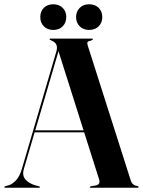

<svg xmlns="http://www.w3.org/2000/svg" viewBox="-26 -881 670 901"><path d="M161.5 -3Q161.5 0 157.5 0H-2Q-5.5 0 -5.5 -3Q-5.5 -6 -1.5 -7L17.5 -12.5Q33.5 -18 49.8 -35.5Q66 -53 77 -89.5L238.5 -639.5Q249.5 -676 218 -689.5Q212 -693 209.2 -694Q206.5 -695 206.5 -697Q206.5 -700 211.5 -700H406Q410 -700 410 -697Q410 -694 399.5 -690Q387.5 -688 384.8 -683.2Q382 -678.5 386.5 -665L588 -33Q595 -11 619 -8Q624.5 -6 624.5 -3Q624.5 0 620 0H399.5Q395 0 395 -3Q395 -5 401 -7L425 -11Q446.5 -16 439 -39.5L369 -260H136.5L86 -88Q77 -57.5 93.5 -38.8Q110 -20 140.5 -11L156.5 -7Q161.5 -6 161.5 -3ZM139.5 -269.5H366L248.5 -640.5ZM224 -740.5Q196.5 -740.5 179.8 -757.5Q163 -774.5 163 -800.5Q163 -827.5 179.8 -844.2Q196.5 -861 224 -861Q251.5 -861 268.2 -844.2Q285 -827.5 285 -800.5Q285 -774.5 268.2 -757.5Q251.5 -740.5 224 -740.5ZM392 -740.5Q365 -740.5 348 -757.5Q331 -774.5 331 -800.5Q331 -827 348 -844Q365 -861 392 -861Q420 -861 437 -844.2Q454 -827.5 454 -800.5Q454 -774.5 437 -757.5Q420 -740.5 392 -740.5Z"/></svg>

Font: Fraunces 144pt S000 SemiBold
Style: Regular
Weight: 600
Version: Version 1.000; ttfautohint (v1.8.3)